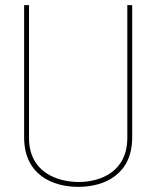

<svg xmlns="http://www.w3.org/2000/svg" viewBox="-20 -721 606 748"><path d="M476 -184C476 -51 370 -12 287 -12C203 -12 93 -50 93 -184V-701H74V-186C74 -39 186 7 285 7C384 7 495 -39 495 -186V-701H476Z"/></svg>

Font: Advent Pro
Style: Thin
Weight: 100
Designer: Andreas Kalpakidis
Foundry: Andreas Kalpakidis
Version: Version 2.002 2007